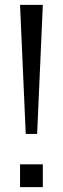

<svg xmlns="http://www.w3.org/2000/svg" viewBox="-20 -770 259 790"><path d="M62.5 -750H156.2L132.8 -218.8H85.9ZM156.2 0H62.5V-93.8H156.2Z"/></svg>

Font: Michroma
Style: Regular
Weight: 400
Version: Version 1.000